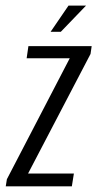

<svg xmlns="http://www.w3.org/2000/svg" viewBox="-41 -658 343 678"><path d="M-20.7 0 -16.7 -25.1 205.3 -452.3H53.1L59.3 -495H282.7L278.7 -467.5L58.1 -45.2H219.9L212.7 0ZM137.7 -545.7 200.9 -638.2H262.8L173.7 -545.7Z"/></svg>

Font: Alumni Sans SC Thin
Style: Italic
Weight: 100
Italic angle: -8°
Designer: Robert E. Leuschke
Foundry: Robert E. Leuschke
Version: Version 1.016